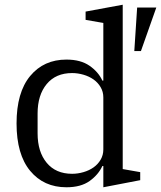

<svg xmlns="http://www.w3.org/2000/svg" viewBox="-20 -780 681 812"><path d="M261 12Q165 12 107.5 -57.5Q50 -127 50 -258Q50 -389 107.5 -458.5Q165 -528 261 -528Q321 -528 358.5 -502Q396 -476 413 -439H417V-683L342 -696V-731L499 -760V-65L573 -52V-18L417 12V-78H413Q396 -41 359 -14.5Q322 12 261 12ZM285 -45Q309 -45 333 -52Q357 -59 375.5 -72Q394 -85 405.5 -104.5Q417 -124 417 -148V-368Q417 -392 405.5 -411.5Q394 -431 375.5 -444Q357 -457 333 -464Q309 -471 285 -471Q216 -471 177.5 -424.5Q139 -378 139 -300V-216Q139 -138 177.5 -91.5Q216 -45 285 -45ZM560 -748H641L576 -564H548Z"/></svg>

Font: IBM Plex Serif
Style: Regular
Weight: 400
Designer: Mike Abbink, Paul van der Laan, Pieter van Rosmalen
Foundry: Bold Monday
Version: Version 2.6